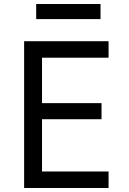

<svg xmlns="http://www.w3.org/2000/svg" viewBox="-20 -935 640 955"><path d="M480 -840V-915H160V-840ZM520 0V-82H189V-342H485V-422H189V-648H520V-730H100V0Z"/></svg>

Font: Tekne LDO
Style: Regular
Weight: 400
Monospace: yes
Designer: Alessio Laiso, Mario Rullo, Paolo Rosset
Foundry: Alessio Laiso
Version: Version 1.000;hotconv 1.0.109;makeotfexe 2.5.65596